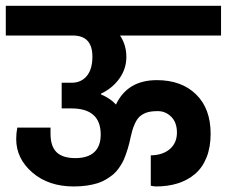

<svg xmlns="http://www.w3.org/2000/svg" viewBox="-32 -701 795 673"><path d="M24.8 -213.7Q24.8 -234.6 28.7 -253.7H145.1V-232.4Q145.1 -187.7 166.6 -167.2Q188.1 -146.8 232 -146.8Q275.8 -146.8 298.4 -167.7Q321 -188.5 321 -229.4Q321 -321 218.1 -321H184.2V-410.9H218.9Q252.4 -410.9 272.2 -434.6Q291.9 -458.3 291.9 -502.6Q291.9 -576.5 223.3 -576.5H-11.7V-680.7H742.8V-576.5H388.8Q410.9 -543.4 410.9 -501.5Q410.9 -459.6 386.2 -425.3Q361.4 -391 321.9 -372.7V-370.1Q354.9 -356.2 374.5 -334.5Q414.9 -420.1 517.8 -420.1Q604.3 -420.1 655.3 -370.1Q706.3 -320.2 706.3 -232.4Q706.3 -185.1 692 -149.2Q677.7 -113.4 651.6 -91.2Q625.5 -69.1 591 -58.2Q556.5 -47.4 514.3 -47.4Q511.3 -47.4 505 -48.4Q498.7 -49.5 496.5 -50V-156.4Q539.1 -157.3 563.6 -178.8Q588.2 -200.3 588.2 -236.1Q588.2 -271.9 568.2 -291.7Q548.2 -311.5 521.5 -311.5Q494.8 -311.5 480.2 -305.8Q465.7 -300.2 457 -291.9Q448.3 -283.7 441.6 -269.3Q434.8 -255 431.4 -242.2Q427.9 -229.4 425.7 -219.4Q423.5 -209.4 423.3 -208.3Q423.1 -207.2 421.2 -199.4Q419.2 -191.6 416.4 -181.6Q413.6 -171.6 408.3 -157.3Q403.1 -142.9 397.7 -132.7Q392.3 -122.5 383.6 -110.3Q374.9 -98.2 365.1 -89.9Q355.3 -81.7 341.2 -73Q327.1 -64.3 310.8 -59.1Q294.5 -53.9 273 -50.6Q251.5 -47.4 226.8 -47.4Q138.1 -47.4 81.5 -96.2Q24.8 -145.1 24.8 -213.7Z"/></svg>

Font: Puralecka Narrow
Style: Bold
Weight: 700
Designer: Hector Gatti, Marcela Romero, Pablo Cosgaya and Nicolas Silva
Version: Version 1.004;PS 001.004;hotconv 1.0.70;makeotf.lib2.5.58329